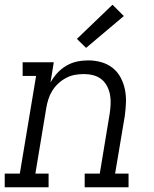

<svg xmlns="http://www.w3.org/2000/svg" viewBox="-33 -794 653 814"><path d="M-13 0V-58H51L120 -472H63V-530H195L181 -444Q193 -466 210 -484.5Q227 -503 248.5 -515.5Q270 -528 293.5 -533Q317 -538 341 -538Q369 -538 396 -530.5Q423 -523 444 -506.5Q465 -490 478 -466Q491 -442 496.5 -415Q502 -388 501 -359.5Q500 -331 496 -302L455 -58H512V0H326V-58H390L432 -312Q435 -332 436 -352.5Q437 -373 433.5 -392Q430 -411 421 -428.5Q412 -446 397 -458Q382 -470 362.5 -475Q343 -480 323 -480Q323 -480 323 -480Q323 -480 323 -480Q303 -480 284 -476.5Q265 -473 247 -463.5Q229 -454 214 -440Q199 -426 188.5 -409Q178 -392 172 -373Q166 -354 163 -335L117 -58H173V0ZM332 -591 293 -629 444 -774 492 -726Z"/></svg>

Font: Iosevka Curly Slab LtExObl
Style: Regular
Weight: 300
Width: 7
Italic angle: -9°
Monospace: yes
Designer: Belleve Invis
Foundry: Belleve Invis
Version: Version 11.1.0; ttfautohint (v1.8.3)